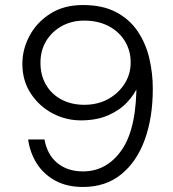

<svg xmlns="http://www.w3.org/2000/svg" viewBox="-20 -732 690 764"><path d="M310 12Q246 12 199.5 -13.5Q153 -39 126 -82Q99 -125 92 -177H157Q168 -116 208.5 -83Q249 -50 310 -50Q406 -50 465.5 -137Q525 -224 523 -410L530 -392Q516 -357 486 -325Q456 -293 410 -273Q364 -253 302 -253Q242 -253 189 -281Q136 -309 102.5 -360Q69 -411 69 -478Q69 -536 97.5 -589.5Q126 -643 180 -677.5Q234 -712 310 -712Q388 -712 441.5 -684Q495 -656 527.5 -608Q560 -560 574 -500.5Q588 -441 588 -379Q588 -264 556 -176Q524 -88 462 -38Q400 12 310 12ZM315 -315Q370 -315 411.5 -338.5Q453 -362 476.5 -400Q500 -438 500 -483Q500 -531 476.5 -569Q453 -607 411.5 -628.5Q370 -650 315 -650Q265 -650 225.5 -628Q186 -606 163.5 -568.5Q141 -531 141 -482Q141 -432 163.5 -394Q186 -356 225.5 -335.5Q265 -315 315 -315Z"/></svg>

Font: Host Grotesk Light
Style: Regular
Weight: 300
Designer: Doukan Karapınar
Foundry: Element Type
Version: Version 1.003